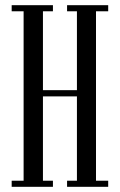

<svg xmlns="http://www.w3.org/2000/svg" viewBox="-20 -720 462 740"><path d="M25 0V-23.5H71V-676.5H25V-700H184V-676.5H145.5V-372.5H276.5V-676.5H238.5V-700H397V-676.5H350V-23.5H397V0H238.5V-23.5H276.5V-348.5H145.5V-23.5H184V0Z"/></svg>

Font: Imbue 48pt
Style: Regular
Weight: 400
Designer: Tyler Finck
Foundry: Etcetera Type Company
Version: Version 1.102